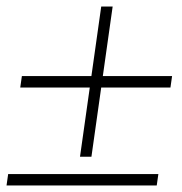

<svg xmlns="http://www.w3.org/2000/svg" viewBox="-27 -570 557 588"><path d="M40 -337H500L495 -302H35ZM318 -550 253 -90H218L283 -550ZM-2 -37H458L453 -2H-7Z"/></svg>

Font: Brygada 1918 SemiBold
Style: Italic
Weight: 600
Italic angle: -8°
Designer: Mateusz Machalski | Borys Kosmynka | Przemek Hoffer
Foundry: NIEPODLEGLA 2018
Version: Version 3.006